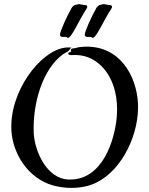

<svg xmlns="http://www.w3.org/2000/svg" viewBox="-20 -923 730 938"><path d="M654 -420C646 -553 566 -699 397 -695C383 -694 377 -694 371 -693C356 -692 355 -688 342 -687C338 -687 337 -687 331 -685C330 -685 325 -681 326 -678C326 -674 329 -674 328 -672C324 -670 315 -665 315 -665C313 -663 313 -661 313 -659C313 -659 313 -658 322 -654C324 -653 347 -655 357 -654C457 -650 552 -555 552 -388C552 -375 551 -361 550 -347C540 -241 482 -41 317 -46C208 -48 150 -185 145 -270C138 -416 188 -586 288 -658C297 -664 306 -668 314 -673C319 -676 314 -674 316 -677C317 -678 323 -681 322 -684C321 -685 323 -686 324 -686C327 -688 329 -688 328 -690C327 -691 321 -692 306 -691C301 -690 306 -692 296 -690C175 -673 23 -472 36 -282C43 -173 116 -52 239 -17C266 -10 297 -5 328 -5C371 -5 415 -13 451 -31C581 -95 662 -275 654 -420ZM402 -879C417 -901 389 -899 388 -899C386 -899 368 -903 366 -903C363 -903 351 -899 348 -899C343 -899 337 -892 332 -888C305 -841 273 -769 273 -753C273 -737 297 -745 305 -742C308 -741 308 -738 312 -738C330 -738 366 -825 402 -879ZM523 -879C538 -901 510 -899 509 -899C507 -899 489 -903 487 -903C484 -903 472 -899 469 -899C464 -899 458 -892 453 -888C426 -841 394 -769 394 -753C394 -737 418 -745 426 -742C429 -741 429 -738 433 -738C451 -738 487 -825 523 -879Z"/></svg>

Font: Oregano
Style: Regular
Weight: 400
Designer: Astigmatic (AOETI)
Foundry: Astigmatic (AOETI)
Version: Version 1.000